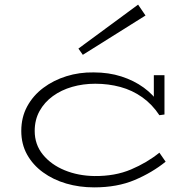

<svg xmlns="http://www.w3.org/2000/svg" viewBox="-20 -796 824 830"><path d="M387 14Q323 14 266.5 -2.5Q210 -19 166 -51Q122 -83 97 -128Q72 -173 72 -230Q72 -289 97.5 -336Q123 -383 167 -416Q211 -449 267 -466.5Q323 -484 385 -483Q450 -483 504.5 -465.5Q559 -448 601 -417.5Q643 -387 668 -348L645 -353V-471H691V-301L669 -298Q638 -345 595 -375.5Q552 -406 500.5 -420Q449 -434 392 -434Q339 -434 292 -420.5Q245 -407 208.5 -380.5Q172 -354 151 -316Q130 -278 130 -230Q130 -171 165.5 -127.5Q201 -84 259.5 -60Q318 -36 388 -35Q477 -34 546.5 -63.5Q616 -93 669 -136L696 -97Q638 -50 562.5 -18Q487 14 387 14ZM338 -559 319 -586 577 -776 609 -729Z"/></svg>

Font: BioRhyme SemiExpanded Light
Style: Regular
Weight: 300
Width: 6
Designer: Aoife Mooney
Foundry: Aoife Mooney Type
Version: Version 1.600;gftools[0.9.33]